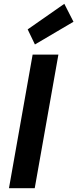

<svg xmlns="http://www.w3.org/2000/svg" viewBox="-20 -986 405 1006"><path d="M27 0 151 -700H286L162 0ZM163 -753 125 -832 317 -966 365 -872Z"/></svg>

Font: DM Sans 11pt
Style: Bold Italic
Weight: 700
Italic angle: -10°
Version: Version 4.004;gftools[0.9.30]